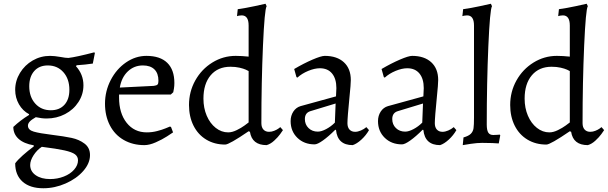

<svg xmlns="http://www.w3.org/2000/svg" viewBox="-20 -762 3242 1024"><path d="M171 -137Q148 -124 138.5 -113.5Q129 -103 129 -92Q129 -69 160 -60Q191 -51 257 -43Q322 -35 362 -26.5Q402 -18 431 4Q460 26 460 65Q460 109 424 150Q388 191 330 216.5Q272 242 211 242Q140 242 100.5 207Q61 172 61 109Q74 91 101.5 66.5Q129 42 160 19V13Q107 4 79 -21.5Q51 -47 51 -85Q89 -121 135 -149V-153Q101 -171 81 -206Q61 -241 61 -283Q61 -331 86.5 -373Q112 -415 154.5 -439.5Q197 -464 247 -464Q270 -464 304 -458Q329 -453 345 -453Q387 -458 483 -483L486 -479L475 -423Q435 -417 389 -414L385 -409Q425 -365 425 -307Q425 -259 398.5 -218Q372 -177 327 -153.5Q282 -130 228 -130Q203 -130 171 -137ZM350 -283Q350 -341 318 -377Q286 -413 235 -413Q189 -413 162.5 -383Q136 -353 136 -302Q136 -245 168 -209.5Q200 -174 251 -174Q297 -174 323.5 -203Q350 -232 350 -283ZM396 93Q396 73 380 61Q364 49 323.5 40Q283 31 203 21Q177 38 159 66Q141 94 141 118Q141 152 170.5 172.5Q200 193 247 193Q286 193 320.5 179.5Q355 166 375.5 142.5Q396 119 396 93Z M763 -56Q791 -56 818 -63Q845 -70 863 -77.5Q881 -85 886 -87L892 -85L903 -56Q896 -51 870.5 -34.5Q845 -18 811 -3Q777 12 750 12Q688 12 640 -15.5Q592 -43 566 -93.5Q540 -144 540 -209Q540 -276 570.5 -335Q601 -394 652 -429Q703 -464 761 -464Q834 -464 872 -427Q910 -390 910 -319Q910 -303 907.5 -288.5Q905 -274 904 -270L891 -258H615V-242Q615 -158 655.5 -107Q696 -56 763 -56ZM825 -331Q825 -371 803.5 -392Q782 -413 742 -413Q695 -413 661.5 -381Q628 -349 619 -295L800 -304Q815 -306 820 -311Q825 -316 825 -331Z M1181 9Q1124 9 1080 -17.5Q1036 -44 1012 -92Q988 -140 988 -202Q988 -273 1021.5 -333Q1055 -393 1112.5 -428.5Q1170 -464 1237 -464Q1269 -464 1306 -460V-626Q1306 -680 1269 -680Q1262 -680 1254 -678.5Q1246 -677 1244 -676L1248 -713Q1291 -719 1337 -729Q1383 -739 1396 -742L1402 -729Q1391 -712 1382.5 -518Q1374 -324 1374 -105Q1374 -83 1385 -71Q1396 -59 1415 -59Q1429 -59 1442.5 -64.5Q1456 -70 1464.5 -76Q1473 -82 1475 -84L1489 -68Q1486 -63 1474 -46.5Q1462 -30 1442.5 -12Q1423 6 1402 12Q1324 12 1313 -59L1306 -62Q1202 9 1181 9ZM1209 -406Q1142 -406 1103.5 -360.5Q1065 -315 1065 -236Q1065 -186 1082.5 -145Q1100 -104 1130.5 -80Q1161 -56 1197 -56Q1218 -56 1242.5 -68Q1267 -80 1284 -92.5Q1301 -105 1306 -109V-383Q1303 -385 1291 -390.5Q1279 -396 1257.5 -401Q1236 -406 1209 -406Z M1686 -398Q1658 -398 1624 -384Q1590 -370 1566 -348L1561 -351L1549 -394Q1600 -424 1646.5 -444Q1693 -464 1712 -464Q1777 -464 1814 -430Q1851 -396 1851 -335Q1851 -313 1844 -245Q1833 -135 1833 -105Q1833 -83 1844 -71Q1855 -59 1874 -59Q1888 -59 1904.5 -66Q1921 -73 1934 -84L1948 -68Q1932 -40 1907.5 -17.5Q1883 5 1861 12Q1780 12 1772 -69L1768 -70Q1732 -34 1702.5 -13Q1673 8 1658 8Q1602 8 1566 -27Q1530 -62 1530 -116Q1530 -145 1544.5 -167Q1559 -189 1583 -196L1772 -248L1774 -292Q1774 -342 1751 -370Q1728 -398 1686 -398ZM1606 -127Q1606 -98 1625.5 -79Q1645 -60 1675 -60Q1694 -60 1719.5 -73.5Q1745 -87 1766 -108L1770 -210L1635 -169Q1606 -160 1606 -127Z M2152 -398Q2124 -398 2090 -384Q2056 -370 2032 -348L2027 -351L2015 -394Q2066 -424 2112.5 -444Q2159 -464 2178 -464Q2243 -464 2280 -430Q2317 -396 2317 -335Q2317 -313 2310 -245Q2299 -135 2299 -105Q2299 -83 2310 -71Q2321 -59 2340 -59Q2354 -59 2370.5 -66Q2387 -73 2400 -84L2414 -68Q2398 -40 2373.5 -17.5Q2349 5 2327 12Q2246 12 2238 -69L2234 -70Q2198 -34 2168.5 -13Q2139 8 2124 8Q2068 8 2032 -27Q1996 -62 1996 -116Q1996 -145 2010.5 -167Q2025 -189 2049 -196L2238 -248L2240 -292Q2240 -342 2217 -370Q2194 -398 2152 -398ZM2072 -127Q2072 -98 2091.5 -79Q2111 -60 2141 -60Q2160 -60 2185.5 -73.5Q2211 -87 2232 -108L2236 -210L2101 -169Q2072 -160 2072 -127Z M2508 -135V-626Q2508 -680 2471 -680Q2464 -680 2456 -678.5Q2448 -677 2446 -676Q2446 -682 2448 -694L2450 -713Q2493 -719 2539 -729Q2585 -739 2598 -742L2604 -729Q2593 -712 2584.5 -516Q2576 -320 2576 -98Q2576 -68 2584 -55Q2592 -42 2611 -42Q2622 -42 2632 -43Q2642 -44 2646 -44L2648 -40L2640 3Q2631 2 2606 1Q2581 0 2551 0Q2525 0 2491.5 5Q2458 10 2448 12L2452 -29Q2480 -37 2491.5 -49Q2503 -61 2505.5 -78Q2508 -95 2508 -135Z M2894 9Q2837 9 2793 -17.5Q2749 -44 2725 -92Q2701 -140 2701 -202Q2701 -273 2734.5 -333Q2768 -393 2825.5 -428.5Q2883 -464 2950 -464Q2982 -464 3019 -460V-626Q3019 -680 2982 -680Q2975 -680 2967 -678.5Q2959 -677 2957 -676L2961 -713Q3004 -719 3050 -729Q3096 -739 3109 -742L3115 -729Q3104 -712 3095.5 -518Q3087 -324 3087 -105Q3087 -83 3098 -71Q3109 -59 3128 -59Q3142 -59 3155.5 -64.5Q3169 -70 3177.5 -76Q3186 -82 3188 -84L3202 -68Q3199 -63 3187 -46.5Q3175 -30 3155.5 -12Q3136 6 3115 12Q3037 12 3026 -59L3019 -62Q2915 9 2894 9ZM2922 -406Q2855 -406 2816.5 -360.5Q2778 -315 2778 -236Q2778 -186 2795.5 -145Q2813 -104 2843.5 -80Q2874 -56 2910 -56Q2931 -56 2955.5 -68Q2980 -80 2997 -92.5Q3014 -105 3019 -109V-383Q3016 -385 3004 -390.5Q2992 -396 2970.5 -401Q2949 -406 2922 -406Z"/></svg>

Font: Sahitya
Style: Regular
Weight: 400
Designer: Juan Pablo del Peral
Foundry: Juan Pablo del Peral (http://www.huertatipografica.com)
Version: Version 1.001;PS 001.000;hotconv 1.0.70;makeotf.lib2.5.58329